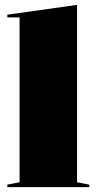

<svg xmlns="http://www.w3.org/2000/svg" viewBox="-20 -765 395 785"><path d="M295 -20 345 -10V0H10V-10L60 -20V-694H10V-705L295 -745Z"/></svg>

Font: Kalnia Thin
Style: Regular
Weight: 100
Version: Version 1.105